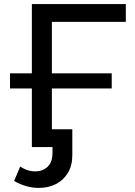

<svg xmlns="http://www.w3.org/2000/svg" viewBox="-20 -720 659 940"><path d="M136 0V-287H29V-361H136V-700H596V-613H234V-361H527V-287H234V-87H334V40Q334 91 312 127Q290 163 253 181.5Q216 200 170 200Q140 200 109 191.5Q78 183 49 166L79 95Q113 119 153 119Q189 119 213 96.5Q237 74 237 28V0Z"/></svg>

Font: Montserrat Z Med
Style: Regular
Weight: 500
Designer: Julieta Ulanovsky
Foundry: Julieta Ulanovsky
Version: Version 8.000